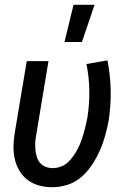

<svg xmlns="http://www.w3.org/2000/svg" viewBox="-20 -776 540 804"><path d="M250 -600 288 -756H376L323 -600ZM199 8Q171 8 144.5 1Q118 -6 97 -21.5Q76 -37 62 -60Q48 -83 42 -109.5Q36 -136 36.5 -164Q37 -192 42 -221L92 -520H183L131 -207Q128 -192 127.5 -177Q127 -162 128.5 -147Q130 -132 134.5 -118Q139 -104 148 -93.5Q157 -83 171 -77.5Q185 -72 201 -72Q217 -72 234 -78Q251 -84 264 -96Q277 -108 287.5 -123Q298 -138 306 -153.5Q314 -169 320 -185.5Q326 -202 330.5 -218Q335 -234 339 -250.5Q343 -267 346 -284Q355 -341 354 -397.5Q353 -454 342 -508L430 -523Q442 -462 443.5 -399Q445 -336 435 -271Q429 -240 420.5 -208.5Q412 -177 398.5 -146.5Q385 -116 366 -87Q347 -58 321.5 -35.5Q296 -13 263.5 -2.5Q231 8 199 8Z"/></svg>

Font: Iosevka SS18 Medium
Style: Italic
Weight: 500
Italic angle: -9°
Monospace: yes
Designer: Belleve Invis
Foundry: Belleve Invis
Version: Version 25.1.1; ttfautohint (v1.8.4)